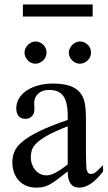

<svg xmlns="http://www.w3.org/2000/svg" viewBox="-20 -836 484 864"><path d="M443.8 -64.5Q388.7 8.3 336.9 8.3Q326.2 8.3 316.7 4.9Q307.1 1.5 300 -6.8Q293 -15.1 288.8 -29.1Q284.7 -43 284.7 -64.5Q255.4 -41.5 236.1 -27.1Q216.8 -12.7 201.9 -4.9Q187 2.9 173.6 5.6Q160.2 8.3 142.6 8.3Q118.7 8.3 99.1 0.2Q79.6 -7.8 65.4 -22.7Q51.3 -37.6 43.5 -58.8Q35.6 -80.1 35.6 -106Q35.6 -130.9 44.7 -153.3Q53.7 -175.8 80.6 -198.5Q107.4 -221.2 156.2 -245.1Q205.1 -269 284.7 -296.4V-314.9Q284.7 -347.2 279.5 -369.1Q274.4 -391.1 264.2 -405Q253.9 -418.9 238.3 -425Q222.7 -431.2 201.2 -431.2Q170.4 -431.2 152.8 -415.3Q135.3 -399.4 133.8 -376.5L134.8 -347.2Q135.7 -326.2 124.3 -313.7Q112.8 -301.3 94.2 -301.3Q74.7 -301.3 64 -313.7Q53.2 -326.2 53.2 -348.1Q53.2 -374.5 66.7 -395.3Q80.1 -416 102.8 -430.4Q125.5 -444.8 155 -452.4Q184.6 -460 216.8 -460Q265.1 -460 294.7 -449.5Q324.2 -439 340.3 -419.2Q356.4 -399.4 361.6 -371.1Q366.7 -342.8 366.7 -307.6V-155.3Q366.7 -124 367.7 -104Q368.7 -84 369.1 -77.1Q371.6 -64 376.5 -58.6Q381.3 -53.2 390.6 -53.2Q395 -53.2 398.9 -54.4Q402.8 -55.7 408.2 -59.6Q413.6 -63.5 421.9 -71.3Q430.2 -79.1 443.8 -92.8ZM284.7 -267.6Q228 -245.6 195.1 -227.3Q162.1 -209 145 -192.4Q127.9 -175.8 123.3 -160.4Q118.7 -145 118.7 -128.9Q118.7 -111.3 124 -96.7Q129.4 -82 138.4 -71Q147.5 -60.1 159.9 -53.7Q172.4 -47.4 186.5 -46.9Q205.6 -45.9 229.7 -58.6Q253.9 -71.3 284.7 -96.2ZM189.5 -599.6Q189.5 -589.4 185.5 -580.3Q181.6 -571.3 174.6 -564.5Q167.5 -557.6 158.4 -553.5Q149.4 -549.3 139.2 -549.3Q129.4 -549.3 120.6 -553.5Q111.8 -557.6 105 -564.7Q98.1 -571.8 94.2 -580.8Q90.3 -589.8 90.3 -599.6Q90.3 -608.9 94.5 -617.9Q98.6 -627 105.5 -633.8Q112.3 -640.6 121.1 -645Q129.9 -649.4 139.2 -649.4Q149.4 -649.4 158.4 -645.5Q167.5 -641.6 174.6 -634.8Q181.6 -627.9 185.5 -618.9Q189.5 -609.9 189.5 -599.6ZM389.6 -599.6Q389.6 -589.4 385.7 -580.3Q381.8 -571.3 374.8 -564.5Q367.7 -557.6 358.6 -553.5Q349.6 -549.3 339.4 -549.3Q329.1 -549.3 320.1 -553.5Q311 -557.6 304.2 -564.7Q297.4 -571.8 293.5 -580.8Q289.6 -589.8 289.6 -599.6Q289.6 -608.9 293.9 -617.9Q298.3 -627 305.2 -633.8Q312 -640.6 321 -645Q330.1 -649.4 339.4 -649.4Q349.6 -649.4 358.6 -645.5Q367.7 -641.6 374.8 -634.8Q381.8 -627.9 385.7 -618.9Q389.6 -609.9 389.6 -599.6ZM83 -761.7V-815.9H397V-761.7Z"/></svg>

Font: Doulos SIL Compact
Style: Regular
Weight: 400
Designer: Walt Agee, Victor Gaultney, Peter Martin, Debbi Hosken
Foundry: SIL International
Version: Version 4.110; 2011; Maintenance release ; LnSpcTght